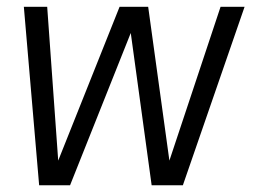

<svg xmlns="http://www.w3.org/2000/svg" viewBox="-20 -550 757 570"><path d="M368.2 -452.1 188 0H96.2L50.8 -529.8H120.1L152.8 -73.2L335 -529.8H419.9L482.9 -73.2L634.8 -529.8H706.1L522.9 0H430.2Z"/></svg>

Font: Cooper Hewitt
Style: Book Italic
Weight: 706
Designer: Village Type and Design LLC
Foundry: Cooper Hewitt Smithsonian Design Museum
Version: 1.000